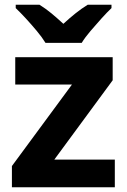

<svg xmlns="http://www.w3.org/2000/svg" viewBox="-20 -786 533 806"><path d="M462 0H30V-89L282 -431H44V-546H453V-449L208 -116H462ZM171 -606Q157 -629 134.5 -656Q112 -683 88.5 -708.5Q65 -734 46 -752V-766H146Q173 -749 196.5 -729.5Q220 -710 246 -686Q272 -710 297 -730Q322 -750 348 -766H448V-752Q430 -735 406.5 -709Q383 -683 360 -656Q337 -629 323 -606Z"/></svg>

Font: Noto Sans Thai Looped
Style: Bold
Weight: 700
Designer: Sasikarn Vongin, Ben Mitchell
Foundry: The Fontpad Ltd
Version: Version 1.001; ttfautohint (v1.8.4.7-5d5b)